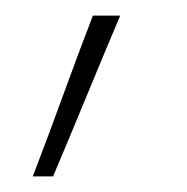

<svg xmlns="http://www.w3.org/2000/svg" viewBox="-20 -106 240 246"><path d="M48 120Q70 68 91 17Q112 -34 134 -86H99Q79 -34 60.5 17Q42 68 22 120Z"/></svg>

Font: Josefin Slab Thin Light
Style: Regular
Weight: 300
Version: Version 2.000